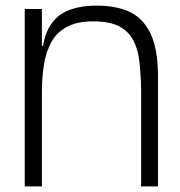

<svg xmlns="http://www.w3.org/2000/svg" viewBox="-20 -663 639 683"><path d="M129 -334V-442Q129 -515 151.5 -559.5Q174 -604 217.5 -623.5Q261 -643 324 -643Q393 -643 440.5 -621Q488 -599 514.5 -545.5Q541 -492 542 -398L482 -345Q481 -399 476 -443.5Q471 -488 454 -520Q437 -552 403.5 -569.5Q370 -587 311 -587Q254 -587 218 -567.5Q182 -548 163 -514Q144 -480 136.5 -434Q129 -388 129 -334ZM68 0V-631H129V-442V0ZM131 -436 96 -461V-500H142ZM482 0V-360L542 -403V0Z"/></svg>

Font: Matangi Light
Style: Regular
Weight: 400
Version: Version 3.002